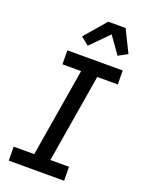

<svg xmlns="http://www.w3.org/2000/svg" viewBox="-178 -1060 856 1141"><g transform="rotate(20 250.0 -489.0)"><path d="M378 0H28L27 -88H157L250 -647H132L131 -735H481L482 -647H352L259 -88H377ZM235 -802 185 -843 301 -978H411L480 -838L422 -807L346 -914Z"/></g></svg>

Font: Iosevka Semibold
Style: Italic
Weight: 600
Italic angle: -9°
Monospace: yes
Designer: Belleve Invis
Foundry: Belleve Invis
Version: Version 32.5.0; ttfautohint (v1.8.4)